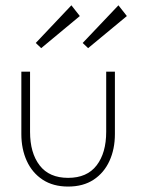

<svg xmlns="http://www.w3.org/2000/svg" viewBox="-20 -674 521 706"><path d="M90.5 -189.5Q90.5 -111.5 125.8 -65.8Q161 -20 230.5 -20Q300 -20 335.2 -65.8Q370.5 -111.5 370.5 -189.5V-410.5H402.5V-181Q402.5 -126 382.5 -82.2Q362.5 -38.5 324.2 -13.2Q286 12 230.5 12Q175.5 12 137 -13.2Q98.5 -38.5 78.5 -82.2Q58.5 -126 58.5 -181V-410.5H90.5ZM304 -497 284 -516 415.5 -654.5 446.5 -615ZM131.5 -497 111.5 -516 242.5 -654.5 273.5 -615Z"/></svg>

Font: League Spartan Thin Thin
Style: Regular
Weight: 250
Version: Version 2.002